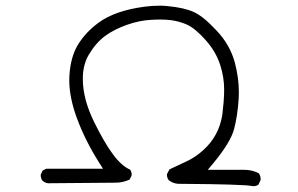

<svg xmlns="http://www.w3.org/2000/svg" viewBox="-20 -680 1040 670"><path d="M863.3 -30.3Q874.5 -30.3 881.8 -35.6L889.2 -51.3Q889.6 -52.7 889.6 -53.7Q889.6 -65.9 883.3 -75.2Q860.8 -87.4 832 -87.4H824.2H705.1L723.1 -108.9Q784.7 -183.1 796.9 -229.7Q809.1 -276.4 813 -336.9Q813.5 -347.7 813.5 -358.4Q813.5 -407.7 799.8 -460.4Q783.2 -523.4 735.8 -573.2Q688.5 -624 655.8 -638.2Q622.6 -653.3 564.9 -658.7Q550.3 -660.2 540 -660.2Q509.8 -660.2 484.9 -656.7Q380.4 -643.1 322.3 -599.6Q278.3 -566.9 252.2 -524.2Q226.1 -481.4 222.2 -416Q221.7 -408.7 221.7 -400.9Q221.7 -341.3 247.1 -271Q276.4 -190.4 326.7 -111.3L339.4 -91.3H141.6L128.9 -85L122.6 -71.8Q122.1 -70.3 122.1 -69.3Q122.1 -57.1 128.4 -49.3Q136.7 -42 147.5 -40.5L382.8 -42.5Q409.7 -42.5 432.6 -53.7L439 -66.9Q439.5 -68.4 439.5 -71.5Q439.5 -74.7 438.2 -79.3Q437 -84 434.1 -87.9Q403.3 -101.6 373.3 -142.6Q343.3 -183.6 309.6 -252Q269 -333.5 269 -404.8Q269 -454.6 290.5 -490.2Q315.4 -531.7 347.7 -555.2Q379.4 -578.1 423.3 -593.5Q467.3 -608.9 507.3 -610.8Q522.5 -611.8 540 -611.8Q557.6 -611.8 574.7 -609.9Q604 -606.4 632.3 -594.2Q661.1 -581.1 697.3 -540.5Q733.4 -500 748.5 -453.1Q762.2 -410.2 762.2 -367.7Q762.2 -347.2 760.3 -323.2Q758.3 -299.3 755.9 -280.3Q744.6 -205.6 688.5 -155.3Q660.6 -130.4 630.4 -116.7Q600.1 -103 571.3 -88.9L563 -73.2Q562.5 -72.3 562.5 -71.3Q562.5 -59.1 568.8 -51.3Q583 -40 601.1 -38.6Q733.9 -37.6 780.8 -35.9Q827.6 -34.2 837.6 -33.4Q847.7 -32.7 850.1 -32.2Q856 -31.7 859.9 -30.8Q861.8 -30.3 863.3 -30.3Z"/></svg>

Font: NaikaiFont
Style: ExtraLight
Weight: 200
Version: Version 1.89